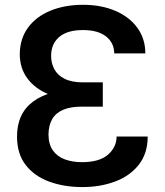

<svg xmlns="http://www.w3.org/2000/svg" viewBox="-20 -757 676 787"><path d="M401.4 -347.7H304.7Q233.9 -348.1 178.7 -370.8Q123.5 -393.6 92.5 -435.3Q61.5 -477.1 61 -534.2Q61.5 -598.1 94.7 -643.6Q127.9 -689 186.5 -713.1Q245.1 -737.3 320.8 -737.3Q395 -737.3 452.6 -712.6Q510.3 -688 543 -643.1Q575.7 -598.1 575.7 -538.1H448.2Q447.8 -581.5 414.6 -607.7Q381.3 -633.8 320.3 -633.8Q255.4 -633.8 222.4 -605.2Q189.5 -576.7 189.5 -527.8Q189.5 -498.5 202.4 -473.9Q215.3 -449.2 243.7 -434.6Q272 -419.9 317.4 -419.4H401.4ZM304.7 -390.6H401.4V-319.8H317.4Q271 -320.3 240.2 -307.6Q209.5 -294.9 194.3 -269.3Q179.2 -243.7 178.7 -205.6Q179.2 -165 197 -140.1Q214.8 -115.2 245.8 -103.8Q276.9 -92.3 315.9 -92.3Q387.2 -92.3 422.4 -122.8Q457.5 -153.3 458 -197.3H585.4Q585.4 -128.4 549.3 -82.3Q513.2 -36.1 452.4 -13.2Q391.6 9.8 317.9 9.8Q242.7 9.8 181.9 -12.5Q121.1 -34.7 85.4 -80.6Q49.8 -126.5 49.8 -197.3Q49.8 -293 117.2 -341.8Q184.6 -390.6 304.7 -390.6Z"/></svg>

Font: Inter Cardless Tabular Medium
Style: Regular
Weight: 500
Designer: Rasmus Andersson
Foundry: rsms
Version: Version 4.000;git-4fc901f